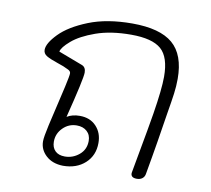

<svg xmlns="http://www.w3.org/2000/svg" viewBox="-70 -674 825 752"><g transform="rotate(10 343.0 -298.0)"><path d="M610 -413Q610 -384 606 -354Q602 -324 593 -271L575 -158Q571 -136 564.5 -95.5Q558 -55 552 -24Q550 -13 541.5 -6.5Q533 0 520 0Q506 0 500.5 -6Q495 -12 497 -22L528 -193L540 -263Q556 -362 556 -412Q556 -490 520.5 -521Q485 -552 401 -552Q320 -552 261 -531Q202 -510 170 -482.5Q138 -455 135 -438L230 -402Q247 -396 247 -374Q247 -349 207 -191Q228 -204 258 -204Q299 -204 323.5 -178Q348 -152 348 -112Q348 -62 314 -31Q280 0 226 0Q184 -1 158.5 -24.5Q133 -48 133 -81Q133 -98 144 -147Q155 -196 167 -246Q171 -262 181 -306.5Q191 -351 191 -361Q191 -370 180 -375Q163 -384 135 -393Q105 -403 91 -411.5Q77 -420 77 -435Q77 -461 114.5 -499.5Q152 -538 224.5 -567Q297 -596 398 -596Q508 -596 559 -552.5Q610 -509 610 -413ZM253 -165Q221 -165 198 -142Q175 -119 175 -87Q175 -64 188.5 -50.5Q202 -37 227 -37Q259 -37 284 -58Q309 -79 309 -113Q309 -137 293.5 -151Q278 -165 253 -165Z"/></g></svg>

Font: Mali Light
Style: Italic
Weight: 300
Italic angle: -10°
Version: Version 1.000; ttfautohint (v1.6)